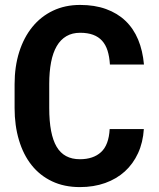

<svg xmlns="http://www.w3.org/2000/svg" viewBox="-20 -741 640 771"><path d="M557.6 -222.7Q554.2 -168.9 534.4 -126Q514.6 -83 481.4 -52.7Q448.2 -22.5 402.3 -6.1Q356.4 10.3 300.8 10.3Q237.8 10.3 189 -12.9Q140.1 -36.1 106.9 -77.9Q73.7 -119.6 56.2 -178.2Q38.6 -236.8 38.6 -307.1V-402.8Q38.6 -473.6 57.1 -532.2Q75.7 -590.8 109.9 -632.8Q144 -674.8 192.6 -698Q241.2 -721.2 301.8 -721.2Q360.4 -721.2 406 -704.6Q451.7 -688 483.9 -657.2Q516.1 -626.5 534.7 -582Q553.2 -537.6 558.1 -481.9H421.4Q419.4 -513.7 411.9 -537.6Q404.3 -561.5 389.9 -577.4Q375.5 -593.3 353.8 -601.3Q332 -609.4 301.8 -609.4Q270 -609.4 246.6 -595.7Q223.1 -582 207.8 -555.7Q192.4 -529.3 185.1 -491Q177.7 -452.6 177.7 -403.8V-307.1Q177.7 -202.1 207.3 -151.9Q236.8 -101.6 300.8 -101.6Q354.5 -101.6 385.7 -130.1Q417 -158.7 420.4 -222.7Z"/></svg>

Font: Roboto Mono
Style: Bold
Weight: 700
Designer: Google
Version: Version 2.000985; 2015; ttfautohint (v1.3)